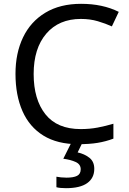

<svg xmlns="http://www.w3.org/2000/svg" viewBox="-20 -744 672 1004"><path d="M403 -645Q288 -645 222 -568Q156 -491 156 -357Q156 -224 217.5 -146.5Q279 -69 402 -69Q449 -69 491 -77Q533 -85 573 -97V-19Q533 -4 490.5 3Q448 10 389 10Q280 10 207 -35Q134 -80 97.5 -163Q61 -246 61 -358Q61 -466 100.5 -548.5Q140 -631 217 -677.5Q294 -724 404 -724Q517 -724 601 -682L565 -606Q532 -621 491.5 -633Q451 -645 403 -645ZM473 139Q473 187 436 213.5Q399 240 325 240Q293 240 275 235V180Q284 182 299 183.5Q314 185 328 185Q364 185 383 175.5Q402 166 402 141Q402 115 375.5 103Q349 91 311 86L354 0H412L386 53Q422 61 447.5 81Q473 101 473 139Z"/></svg>

Font: Noto Sans Ethiopic
Style: Regular
Weight: 400
Designer: Monotype Design Team
Foundry: Monotype Imaging Inc.
Version: Version 2.102; ttfautohint (v1.8.4.7-5d5b)